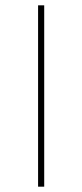

<svg xmlns="http://www.w3.org/2000/svg" viewBox="-20 -701 308 721"><path d="M146 0H123V-681H146Z"/></svg>

Font: Fira Sans Thin
Style: Regular
Weight: 100
Designer: bBox Type GmbH & Carrois Corporate GbR & Edenspiekermann AG
Foundry: bBox Type GmbH & Carrois Corporate GbR & Edenspiekermann AG
Version: Version 4.301